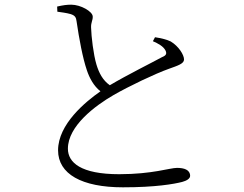

<svg xmlns="http://www.w3.org/2000/svg" viewBox="-20 -776 1040 820"><path d="M224 -748 225 -726C239 -724 264 -721 281 -716C301 -710 305 -701 307 -685C318 -610 333 -529 351 -476C362 -443 380 -409 409 -386C346 -342 228 -246 228 -134C228 -33 329 24 505 24C644 24 723 10 758 1C777 -4 792 -13 792 -25C792 -51 766 -59 736 -59C705 -59 631 -32 489 -32C325 -32 270 -82 270 -141C270 -238 387 -325 465 -370C531 -408 642 -461 701 -482C740 -496 766 -504 766 -522C766 -541 744 -578 709 -599C693 -607 668 -613 642 -617L633 -600C656 -590 678 -578 687 -560C693 -547 690 -539 672 -532C632 -510 523 -456 449 -412C419 -433 403 -464 392 -500C379 -543 370 -620 369 -658C368 -681 377 -689 376 -706C375 -727 325 -756 284 -756C266 -756 250 -754 224 -748Z"/></svg>

Font: Noto Serif SC Light
Style: Regular
Weight: 300
Designer: Ryoko NISHIZUKA 西塚涼子 (kana & ideographs); Frank Grießhammer (Latin, Greek & Cyrillic); Wenlong ZHANG 张文龙 (bopomofo); San
Foundry: Adobe
Version: Version 2.001;hotconv 1.1.0;makeotfexe 2.6.0